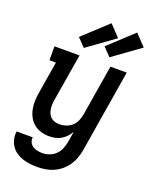

<svg xmlns="http://www.w3.org/2000/svg" viewBox="-179 -885 957 1196"><g transform="rotate(20 300.0 -287.0)"><path d="M219 213Q193 213 168 210Q143 207 119.5 199Q96 191 76.5 177.5Q57 164 43.5 144Q30 124 24.5 99Q19 74 23 49H130Q127 66 134.5 81.5Q142 97 155 105.5Q168 114 185 117.5Q202 121 219 121Q242 121 265 112.5Q288 104 305.5 87Q323 70 332.5 47.5Q342 25 346 2L358 -70Q347 -52 332.5 -36.5Q318 -21 300 -10.5Q282 0 262 4Q242 8 223 8Q194 8 167 0Q140 -8 119.5 -25.5Q99 -43 86.5 -67Q74 -91 69 -118Q64 -145 65.5 -174Q67 -203 72 -232L106 -438H63V-530H229L177 -217Q174 -201 173.5 -185.5Q173 -170 175 -155Q177 -140 183.5 -126Q190 -112 201 -102.5Q212 -93 226.5 -88.5Q241 -84 257 -84Q279 -84 300 -91Q321 -98 338.5 -113Q356 -128 365 -149Q374 -170 378 -191L434 -530H542L452 17Q447 44 438 70Q429 96 413 119.5Q397 143 374.5 162Q352 181 326 192.5Q300 204 273 208.5Q246 213 219 213ZM408 -583 356 -637 518 -787 588 -713ZM238 -583 186 -637 348 -787 418 -713Z"/></g></svg>

Font: Iosevka Curly Slab SmBdEx
Style: Italic
Weight: 600
Width: 7
Italic angle: -9°
Monospace: yes
Designer: Belleve Invis
Foundry: Belleve Invis
Version: Version 11.1.0; ttfautohint (v1.8.3)